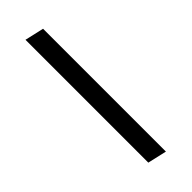

<svg xmlns="http://www.w3.org/2000/svg" viewBox="27 -505 436 436"><g transform="rotate(45 245.0 -287.0)"><path d="M446.5 -310H52L41.5 -264H436Z"/></g></svg>

Font: Beautique Display
Style: Bold
Weight: 700
Italic angle: -12°
Designer: Nhat-Quang Ngo
Version: Version 1.100;Glyphs 3.2.3 (3260)